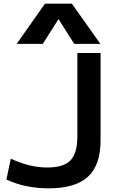

<svg xmlns="http://www.w3.org/2000/svg" viewBox="-20 -1020 643 1050"><path d="M15 -38 39 -152Q98 -126 144.5 -115Q191 -104 239 -104Q328 -104 365.5 -143Q403 -182 403 -275V-730H530V-252Q530 -117 461 -53.5Q392 10 246 10Q119 10 15 -38ZM226 -1000H373L529 -780H386L301 -914H299L214 -780H71Z"/></svg>

Font: Enso SemiBold
Style: Regular
Weight: 600
Designer: Coji Morishita
Foundry: UNDERFOREST DESIGN
Version: Version 1.000